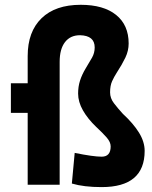

<svg xmlns="http://www.w3.org/2000/svg" viewBox="-20 -762 626 792"><path d="M24.9 -296.4V-418.5H94.2V-530.8Q94.2 -631.3 151.4 -686.8Q208.5 -742.2 313 -742.2Q407.2 -742.2 459 -700.4Q510.7 -658.7 510.7 -582.5Q510.7 -552.7 497.1 -524.2Q483.4 -495.6 461.4 -461.9Q450.7 -445.3 442.4 -427Q434.1 -408.7 434.1 -380.9Q434.1 -356.9 450 -336.2Q465.8 -315.4 486.8 -292.5Q529.8 -252.9 553.2 -215.1Q576.7 -177.2 576.7 -139.6Q576.7 9.8 399.4 9.8Q326.2 9.8 276.4 -4.9L288.1 -131.3Q364.7 -115.7 399.4 -115.7Q436.5 -115.7 436.5 -158.2Q436.5 -175.8 420.2 -194.6Q403.8 -213.4 376.5 -238.8Q341.8 -272 322 -306.9Q302.2 -341.8 302.2 -376Q302.2 -404.8 310.1 -429.4Q317.9 -454.1 333.5 -480Q349.1 -505.4 359.9 -524.7Q370.6 -543.9 370.6 -566.4Q370.6 -615.2 310.1 -616.7Q270 -616.7 248 -588.1Q226.1 -559.6 226.1 -506.8V0H94.2V-296.4Z"/></svg>

Font: Caskaydia Cove
Style: Bold
Weight: 700
Monospace: yes
Designer: Aaron Bell
Foundry: Saja Typeworks
Version: Version 4.300; ttfautohint (v1.8.3)